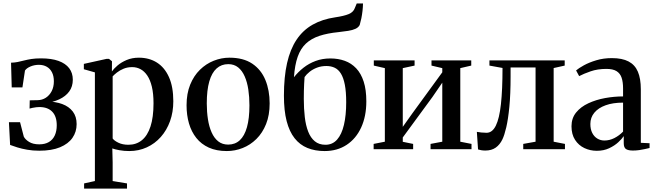

<svg xmlns="http://www.w3.org/2000/svg" viewBox="-20 -878 3858 1130"><path d="M211 9Q173 9 140.2 3.2Q107.5 -2.5 82 -10.5Q56.5 -18.5 39.5 -25L32.5 -159H98L120 -74Q128 -57.5 151 -43Q174 -28.5 211 -28.5Q245 -28.5 268 -42.2Q291 -56 302.5 -81.2Q314 -106.5 314 -140.5Q314 -193 287.5 -220.5Q261 -248 211.5 -248Q204 -248 192.8 -246.8Q181.5 -245.5 171 -243.2Q160.5 -241 154 -239L155 -287.5L202 -288.5Q228.5 -289 249.8 -302.8Q271 -316.5 284 -341.2Q297 -366 297 -399.5Q297 -430.5 286 -452.2Q275 -474 255.2 -485.2Q235.5 -496.5 209 -496.5Q182.5 -496.5 159.5 -486.8Q136.5 -477 127 -463L112 -363.5H49L45 -509Q66 -509.5 84.2 -513.2Q102.5 -517 121.8 -522Q141 -527 165 -530.8Q189 -534.5 221.5 -534.5Q283 -534.5 324.5 -519.5Q366 -504.5 387.2 -476.5Q408.5 -448.5 408.5 -409Q408.5 -368.5 387.5 -339.8Q366.5 -311 329 -293.5Q291.5 -276 243 -270L254.5 -280.5Q306 -280.5 346 -265.8Q386 -251 408.5 -221.5Q431 -192 431 -147.5Q431 -102 406.5 -66.8Q382 -31.5 333.2 -11.2Q284.5 9 211 9Z M475 232V201.5L538.5 187.5V-452L473.5 -470.5V-502L607 -531.5H621.5L639 -517.5L638.5 -457.5Q649 -473 671 -492Q693 -511 725.2 -524.8Q757.5 -538.5 797.5 -538.5Q858 -538.5 903.5 -509.8Q949 -481 974.5 -424Q1000 -367 1000 -282Q1000 -218.5 980.8 -165Q961.5 -111.5 926.5 -72Q891.5 -32.5 844 -10.8Q796.5 11 740.5 11Q710.5 11 682.8 6Q655 1 641 -4.5L643 77V187.5L727.5 201.5V232ZM736 -26Q782 -26 815 -52.8Q848 -79.5 865.8 -133.8Q883.5 -188 883.5 -270Q883.5 -327 873.8 -367.5Q864 -408 846.8 -433.5Q829.5 -459 806.8 -471Q784 -483 758 -483Q730 -483 707.2 -473.5Q684.5 -464 668.2 -451.2Q652 -438.5 643 -428.5V-63Q652 -50 676.8 -38Q701.5 -26 736 -26Z M1078 -258.5Q1078 -327 1099.2 -379.5Q1120.5 -432 1156.5 -467.2Q1192.5 -502.5 1237.8 -520.5Q1283 -538.5 1330.5 -538.5Q1412.5 -538.5 1464.8 -503.2Q1517 -468 1542 -407Q1567 -346 1567 -269.5Q1567 -200.5 1546 -148Q1525 -95.5 1489 -60Q1453 -24.5 1408 -6.8Q1363 11 1315 11Q1254 11 1209.2 -9.2Q1164.5 -29.5 1135.5 -66Q1106.5 -102.5 1092.2 -151.5Q1078 -200.5 1078 -258.5ZM1323 -27Q1363.5 -27 1391.2 -52.5Q1419 -78 1433.5 -129.5Q1448 -181 1448 -258Q1448 -307 1441.5 -350.8Q1435 -394.5 1420.2 -428.2Q1405.5 -462 1381.8 -481.2Q1358 -500.5 1323.5 -500.5Q1283 -500.5 1254.8 -475.2Q1226.5 -450 1211.8 -398.8Q1197 -347.5 1197 -269.5Q1197 -220 1203.8 -176.2Q1210.5 -132.5 1225.5 -98.8Q1240.5 -65 1264.5 -46Q1288.5 -27 1323 -27Z M1890.5 11Q1834 11 1789.2 -7.2Q1744.5 -25.5 1713.8 -64.5Q1683 -103.5 1667 -165.2Q1651 -227 1651 -315Q1651 -425 1669.5 -506.8Q1688 -588.5 1725.5 -644.5Q1763 -700.5 1820 -732.8Q1877 -765 1952.5 -776Q2004 -783.5 2032 -795Q2060 -806.5 2068.5 -831L2079.5 -857.5H2116.5Q2116 -836 2113.5 -813.8Q2111 -791.5 2106.8 -770.5Q2102.5 -749.5 2097 -731Q2089.5 -716.5 2072.2 -708.5Q2055 -700.5 2029.5 -696.5Q2004 -692.5 1972.5 -689Q1907 -682.5 1859.5 -666.8Q1812 -651 1780.5 -621.5Q1749 -592 1732 -543.8Q1715 -495.5 1710 -423.5Q1734.5 -454.5 1766.2 -479.5Q1798 -504.5 1837.5 -519.2Q1877 -534 1924.5 -534Q1970.5 -534 2009.2 -520Q2048 -506 2076.5 -475.8Q2105 -445.5 2120.5 -397.5Q2136 -349.5 2136 -281.5Q2136 -194 2105.8 -128Q2075.5 -62 2020.2 -25.5Q1965 11 1890.5 11ZM1895.5 -26Q1937 -26 1964 -56.5Q1991 -87 2004.2 -143Q2017.5 -199 2017.5 -276Q2017.5 -338 2009.5 -379.2Q2001.5 -420.5 1986.5 -444.8Q1971.5 -469 1950 -479.2Q1928.5 -489.5 1901 -489.5Q1871 -489.5 1846 -480Q1821 -470.5 1802.2 -455.5Q1783.5 -440.5 1772.5 -424.5Q1771 -403.5 1770 -383.8Q1769 -364 1768.5 -343Q1768 -322 1768 -296Q1768 -238.5 1773.8 -189.2Q1779.5 -140 1793.8 -103.5Q1808 -67 1832.8 -46.5Q1857.5 -26 1895.5 -26Z M2179 0V-31L2245 -44V-477L2180 -492V-522.5H2420V-492L2350.5 -477V-131.5L2407 -211L2583 -452.5V-477L2519.5 -492V-522.5H2753.5V-492L2689 -477V-44L2755 -31V0H2514V-31L2583 -44V-391.5L2525 -307L2350.5 -69V-43.5L2411.5 -31V0Z M2836.5 8Q2822.5 8 2811.8 6Q2801 4 2793.5 1.5L2786.5 -102Q2797 -100 2812.8 -98.2Q2828.5 -96.5 2843.5 -96.5Q2877.5 -96.5 2898.2 -138.5Q2919 -180.5 2928.2 -265.2Q2937.5 -350 2937.5 -478L2860.5 -492V-522.5H3303.5V-492L3238.5 -477.5V-44L3305 -31V0H3059.5V-31L3132 -44V-481H2985V-428.5Q2985 -323.5 2977.8 -249.2Q2970.5 -175 2959.5 -128.2Q2948.5 -81.5 2937 -58Q2922 -26.5 2897.5 -9.2Q2873 8 2836.5 8Z M3492.5 9.5Q3453.5 9.5 3419.5 -6.5Q3385.5 -22.5 3364.5 -54.8Q3343.5 -87 3343.5 -135Q3343.5 -182.5 3370.8 -216Q3398 -249.5 3442.8 -270.2Q3487.5 -291 3541 -300.8Q3594.5 -310.5 3647 -310.5V-357.5Q3647 -395 3638.5 -420.5Q3630 -446 3608.8 -459.2Q3587.5 -472.5 3549 -472.5Q3497 -472.5 3456 -458.2Q3415 -444 3388.5 -430L3370.5 -463.5Q3385.5 -476.5 3416.2 -493.5Q3447 -510.5 3489.2 -523.2Q3531.5 -536 3581 -536Q3642 -536 3679.5 -516.2Q3717 -496.5 3734.2 -456Q3751.5 -415.5 3751.5 -352.5V-37.5L3803 -35V-7Q3792.5 -4.5 3776.2 -0.8Q3760 3 3741.5 5.5Q3723 8 3705 8Q3678 8 3664.5 -0.5Q3651 -9 3651 -35.5V-77Q3641 -61.5 3619 -41Q3597 -20.5 3565 -5.5Q3533 9.5 3492.5 9.5ZM3537 -51Q3567.5 -51 3596 -65.5Q3624.5 -80 3647 -103.5V-274Q3587.5 -274 3544.5 -258.5Q3501.5 -243 3478 -214.8Q3454.5 -186.5 3454.5 -148.5Q3454.5 -117.5 3465.5 -95.8Q3476.5 -74 3495.5 -62.5Q3514.5 -51 3537 -51Z"/></svg>

Font: Merriweather 96pt Medium
Style: Regular
Weight: 500
Version: Version 2.100